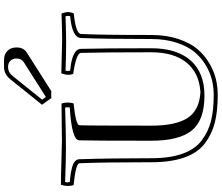

<svg xmlns="http://www.w3.org/2000/svg" viewBox="-94 -969 1103 955"><g transform="rotate(-90 457.5 -491.5)"><path d="M123 -648Q122 -666 14 -677Q10 -692 10 -706Q10 -722 16 -740Q59 -740 132.5 -737.5Q206 -735 235 -735Q256 -735 316 -736Q376 -737 420 -737Q425 -722 425 -707Q425 -693 421 -677Q313 -666 312 -648Q310 -614 310 -291Q310 -168 348.5 -109.5Q387 -51 477 -46Q572 -52 623.5 -115Q675 -178 675 -291Q675 -523 672 -640Q671 -664 567 -679Q563 -691 563 -703Q563 -718 570 -738Q708 -734 735 -734Q787 -734 868 -737Q875 -716 875 -706Q875 -691 868 -676Q767 -666 766 -640Q761 -546 761 -291Q761 -215 741 -155.5Q721 -96 690 -60Q659 -24 618 -0.5Q577 23 539 31.5Q501 40 462 40Q384 40 327 26Q270 12 223 -23Q176 -58 152 -125Q128 -192 128 -291Q128 -530 123 -648ZM237 -649Q238 -686 400 -696Q403 -705 400 -719Q272 -715 200 -715Q140 -715 30 -719Q26 -710 30 -696Q52 -694 66 -692Q80 -690 100.5 -685Q121 -680 132 -670.5Q143 -661 143 -648Q148 -493 148 -291Q148 -198 170.5 -135Q193 -72 237.5 -39Q282 -6 335 7Q388 20 462 20Q498 20 534 12Q570 4 608 -18Q646 -40 675 -74Q704 -108 722.5 -164Q741 -220 741 -291Q741 -525 746 -641Q748 -684 854 -694Q858 -702 854 -717Q762 -714 723 -714Q662 -714 584 -717Q580 -709 584 -694Q691 -684 692 -641Q695 -524 695 -291Q695 -163 634 -94.5Q573 -26 460 -26Q337 -26 286 -89Q235 -152 235 -291Q235 -583 237 -649ZM557 -980 439 -833 453 -815 626 -925Q644 -936 644 -961Q644 -980 632.5 -991.5Q621 -1003 602 -1003Q575 -1003 557 -980ZM414 -834 541 -992Q566 -1023 602 -1023H637Q665 -1023 682 -1006Q699 -989 699 -961Q699 -926 674 -910L482 -788H447Z"/></g></svg>

Font: Jacques Francois Shadow
Style: Regular
Weight: 400
Designer: Alexei Vanyashin, Nikita Kanarev (i@xarsok.ru)
Foundry: Cyreal (www.cyreal.org)
Version: Version 1.003